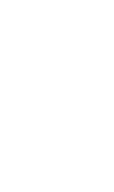

<svg xmlns="http://www.w3.org/2000/svg" viewBox="-20 -770 440 740"><path d="M300 -150Q300 -150 300 -150Q300 -150 300 -150Q300 -150 300 -150Q300 -150 300 -150Q300 -150 300 -150Q300 -150 300 -150Q300 -150 300 -150Q300 -150 300 -150Q300 -150 300 -150Q300 -150 300 -150Q300 -150 300 -150Q300 -150 300 -150ZM300 -250Q300 -250 300 -250Q300 -250 300 -250Q300 -250 300 -250Q300 -250 300 -250Q300 -250 300 -250Q300 -250 300 -250Q300 -250 300 -250Q300 -250 300 -250Q300 -250 300 -250Q300 -250 300 -250Q300 -250 300 -250Q300 -250 300 -250ZM300 -350Q300 -350 300 -350Q300 -350 300 -350Q300 -350 300 -350Q300 -350 300 -350Q300 -350 300 -350Q300 -350 300 -350Q300 -350 300 -350Q300 -350 300 -350Q300 -350 300 -350Q300 -350 300 -350Q300 -350 300 -350Q300 -350 300 -350ZM200 -450Q200 -450 200 -450Q200 -450 200 -450Q200 -450 200 -450Q200 -450 200 -450Q200 -450 200 -450Q200 -450 200 -450Q200 -450 200 -450Q200 -450 200 -450Q200 -450 200 -450Q200 -450 200 -450Q200 -450 200 -450Q200 -450 200 -450ZM100 -350Q100 -350 100 -350Q100 -350 100 -350Q100 -350 100 -350Q100 -350 100 -350Q100 -350 100 -350Q100 -350 100 -350Q100 -350 100 -350Q100 -350 100 -350Q100 -350 100 -350Q100 -350 100 -350Q100 -350 100 -350Q100 -350 100 -350ZM100 -250Q100 -250 100 -250Q100 -250 100 -250Q100 -250 100 -250Q100 -250 100 -250Q100 -250 100 -250Q100 -250 100 -250Q100 -250 100 -250Q100 -250 100 -250Q100 -250 100 -250Q100 -250 100 -250Q100 -250 100 -250Q100 -250 100 -250ZM100 -150Q100 -150 100 -150Q100 -150 100 -150Q100 -150 100 -150Q100 -150 100 -150Q100 -150 100 -150Q100 -150 100 -150Q100 -150 100 -150Q100 -150 100 -150Q100 -150 100 -150Q100 -150 100 -150Q100 -150 100 -150Q100 -150 100 -150ZM200 -50Q200 -50 200 -50Q200 -50 200 -50Q200 -50 200 -50Q200 -50 200 -50Q200 -50 200 -50Q200 -50 200 -50Q200 -50 200 -50Q200 -50 200 -50Q200 -50 200 -50Q200 -50 200 -50Q200 -50 200 -50Q200 -50 200 -50ZM200 -650Q200 -650 200 -650Q200 -650 200 -650Q200 -650 200 -650Q200 -650 200 -650Q200 -650 200 -650Q200 -650 200 -650Q200 -650 200 -650Q200 -650 200 -650Q200 -650 200 -650Q200 -650 200 -650Q200 -650 200 -650Q200 -650 200 -650ZM100 -750Q100 -750 100 -750Q100 -750 100 -750Q100 -750 100 -750Q100 -750 100 -750Q100 -750 100 -750Q100 -750 100 -750Q100 -750 100 -750Q100 -750 100 -750Q100 -750 100 -750Q100 -750 100 -750Q100 -750 100 -750Q100 -750 100 -750Z"/></svg>

Font: TINY 5x3
Style: Regular
Weight: 400
Designer: Jack Halten Fahnestock
Foundry: Velvetyne Type Foundry
Version: Version 1.002